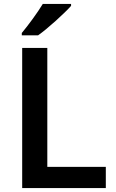

<svg xmlns="http://www.w3.org/2000/svg" viewBox="-20 -958 590 978"><path d="M342 -928V-938H198C171 -893 122 -827 91 -790V-778H174C224 -813 309 -891 342 -928ZM93 0H519V-108H221V-714H93Z"/></svg>

Font: Noto Sans Sinhala SemiBold
Style: Regular
Weight: 600
Designer: Jelle Bosma - Monotype Design Team
Foundry: Monotype Imaging Inc.
Version: Version 2.006